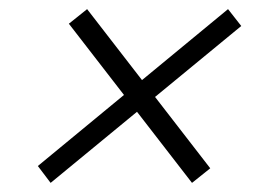

<svg xmlns="http://www.w3.org/2000/svg" viewBox="-20 -551 600 421"><path d="M91 -150 63 -187 480 -531 509 -494ZM401 -150 131 -499 171 -531 441 -182Z"/></svg>

Font: Roboto Serif 20pt ExtraLight
Style: Italic
Weight: 250
Italic angle: -10°
Version: Version 1.007